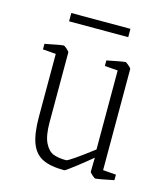

<svg xmlns="http://www.w3.org/2000/svg" viewBox="-93 -653 642 737"><g transform="rotate(15 228.0 -285.0)"><path d="M83 -163V-413L31 -417V-439Q95 -452 104 -452Q108 -452 118 -443Q128 -434 128 -431V-153Q128 -99 142 -71.5Q156 -44 176.5 -36.5Q197 -29 227 -29Q237 -29 329 -99V-413L277 -417V-439Q341 -452 350 -452Q353 -452 363.5 -443Q374 -434 374 -431V-29L426 -25V-3Q362 10 353 10Q350 10 340 1Q330 -8 330 -11L331 -67Q310 -49 272 -19.5Q234 10 230 10Q175 10 143.5 -5.5Q112 -21 97.5 -58.5Q83 -96 83 -163ZM100 -580H335V-547H100Z"/></g></svg>

Font: Grenze ExtraLight
Style: Regular
Weight: 275
Designer: Renata Polastri
Foundry: Omnibus-Type
Version: Version 1.002; ttfautohint (v1.8)